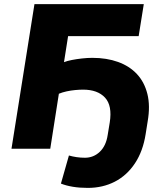

<svg xmlns="http://www.w3.org/2000/svg" viewBox="-20 -725 814 936"><path d="M408 191Q368 191 335 185.5Q302 180 277 170L316 33Q333 38 353 41Q373 44 394 44Q436 44 466.5 15Q497 -14 505 -67L515 -128Q528 -210 492 -249Q456 -288 385 -288Q368 -288 346.5 -286Q325 -284 304.5 -279.5Q284 -275 267 -268L225 0H36L148 -705H681L656 -549H312L292 -422Q307 -428 330 -432.5Q353 -437 379.5 -440Q406 -443 430 -443Q500 -443 555.5 -423Q611 -403 647.5 -364Q684 -325 698.5 -267Q713 -209 700 -134L690 -71Q677 12 638 71Q599 130 540 160.5Q481 191 408 191Z"/></svg>

Font: Nunito Sans 9pt Black
Style: Italic
Weight: 900
Italic angle: -9°
Version: Version 3.101;gftools[0.9.27]